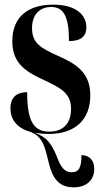

<svg xmlns="http://www.w3.org/2000/svg" viewBox="-20 -567 433 827"><path d="M190 10C307 10 369 -55 369 -156C369 -253 310 -291 231 -326C155 -360 118 -381 118 -446C118 -511 158 -537 200 -537C255 -537 277 -495 277 -390C329 -390 352 -411 352 -449C352 -502 309 -547 208 -547C102 -547 33 -495 33 -390C33 -300 82 -261 174 -220C243 -187 286 -165 286 -98C286 -31 248 0 192 0C123 0 97 -49 97 -170C58 -170 25 -153 25 -100C25 -57 48 -16 114 2C155 19 169 48 184 110C198 166 211 240 297 240C353 240 386 208 386 161C386 123 365 102 331 101C331 156 319 175 289 175C257 175 241 152 224 105C200 49 182 25 131 5C148 8 168 10 190 10Z"/></svg>

Font: Noto Serif Display ExtraCondensed
Style: Bold
Weight: 700
Width: 2
Designer: Monotype Design Team
Foundry: Monotype Imaging Inc.
Version: Version 2.009